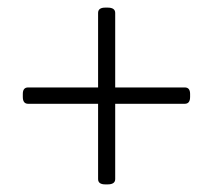

<svg xmlns="http://www.w3.org/2000/svg" viewBox="-20 -483 560 505"><path d="M257 2Q238 2 238 -12V-210H54Q40 -210 40 -228V-236Q40 -253 54 -253H238V-449Q238 -463 257 -463H263Q283 -463 283 -449V-253H466Q480 -253 480 -236V-228Q480 -210 466 -210H283V-12Q283 2 263 2Z"/></svg>

Font: Asap Condensed ExtraLight
Style: Regular
Weight: 200
Width: 3
Designer: Pablo Cosgaya
Foundry: Omnibus-Type
Version: Version 3.001; ttfautohint (v1.8.4.7-5d5b)